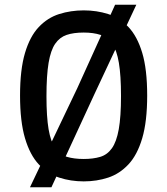

<svg xmlns="http://www.w3.org/2000/svg" viewBox="-20 -755 709 814"><path d="M107 39 308 -382 468 -735H558L379 -353L198 39ZM335 14Q280 14 231 -2Q182 -18 144.5 -58Q107 -98 86 -169Q65 -240 65 -350Q65 -460 86 -530.5Q107 -601 144.5 -640.5Q182 -680 231 -695.5Q280 -711 335 -711Q390 -711 438.5 -695.5Q487 -680 524.5 -640.5Q562 -601 583 -531Q604 -461 604 -350Q604 -240 583 -169Q562 -98 524.5 -58Q487 -18 438.5 -2Q390 14 335 14ZM335 -81Q375 -81 405 -90Q435 -99 454.5 -126.5Q474 -154 483.5 -207Q493 -260 493 -348Q493 -435 484 -488.5Q475 -542 456 -569.5Q437 -597 406.5 -607Q376 -617 335 -617Q292 -617 262.5 -607Q233 -597 214 -569.5Q195 -542 186 -488.5Q177 -435 177 -347Q177 -260 186 -207Q195 -154 214.5 -126.5Q234 -99 264 -90Q294 -81 335 -81Z"/></svg>

Font: Ruda SemiBold
Style: Regular
Weight: 600
Designer: Mariela Monsalve and Angelina Sanchez
Foundry: Mariela Monsalve and Angelina Sanchez
Version: Version 2.001